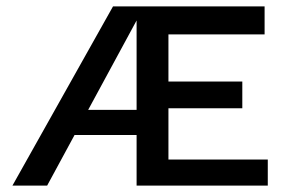

<svg xmlns="http://www.w3.org/2000/svg" viewBox="-20 -583 897 603"><path d="M409 0V-563H811V-475H509V-327H741V-243H509V-82H821V0ZM163 -159V-238H439L436 -159ZM19 0 335 -563H433L128 0Z"/></svg>

Font: Darker Grotesque
Style: Bold
Weight: 700
Designer: Gabriel Lam
Foundry: TypeRant
Version: Version 1.000;gftools[0.9.28]